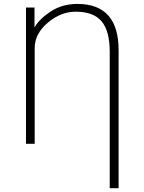

<svg xmlns="http://www.w3.org/2000/svg" viewBox="-20 -743 745 992"><path d="M114.3 0V-704.1H158.2V-602.5H159.2Q183.6 -645.5 242.7 -684.1Q301.8 -722.7 379.9 -722.7Q592.8 -722.7 592.8 -483.4V229.5H546.9V-475.6Q546.9 -583 504.9 -632.8Q462.9 -682.6 371.1 -682.6Q293.9 -682.6 226.6 -625.5Q159.2 -568.4 159.2 -494.1V0Z"/></svg>

Font: Gothic A1 ExtraLight
Style: Regular
Weight: 275
Designer: HanYang I&C Co.,Ltd.
Foundry: HanYang I&C Co.,Ltd.
Version: Version 2.50